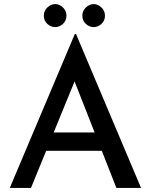

<svg xmlns="http://www.w3.org/2000/svg" viewBox="-20 -922 740 942"><path d="M28 0 347 -755H353L672 0H551L319 -591L394 -640L132 0ZM221 -272H481L517 -182H190ZM195 -845Q195 -869 212.5 -885.5Q230 -902 251 -902Q271 -902 288.5 -885.5Q306 -869 306 -845Q306 -820 288.5 -804.5Q271 -789 251 -789Q230 -789 212.5 -804.5Q195 -820 195 -845ZM384 -845Q384 -869 401.5 -885.5Q419 -902 440 -902Q460 -902 477.5 -885.5Q495 -869 495 -845Q495 -820 477.5 -804.5Q460 -789 440 -789Q419 -789 401.5 -804.5Q384 -820 384 -845Z"/></svg>

Font: Reem Kufi
Style: Regular
Weight: 400
Designer: Khaled Hosny
Version: Version 1.6